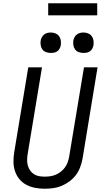

<svg xmlns="http://www.w3.org/2000/svg" viewBox="-20 -1147 640 1175"><path d="M253 8Q223 8 194.5 2.5Q166 -3 141.5 -16Q117 -29 99 -50.5Q81 -72 72 -99Q63 -126 62.5 -155.5Q62 -185 67 -215L153 -735H237L149 -203Q146 -185 146 -167.5Q146 -150 150.5 -133.5Q155 -117 164.5 -103.5Q174 -90 188 -81Q202 -72 219 -69Q236 -66 254 -66Q271 -66 288 -68.5Q305 -71 321.5 -78Q338 -85 352.5 -96.5Q367 -108 377.5 -122.5Q388 -137 394 -153.5Q400 -170 403 -187L494 -735H577L485 -175Q480 -149 470.5 -123.5Q461 -98 444.5 -76Q428 -54 405 -37Q382 -20 357 -9.5Q332 1 305.5 4.5Q279 8 253 8ZM491 -823Q476 -823 462 -828Q448 -833 439.5 -844.5Q431 -856 429 -870.5Q427 -885 429 -900Q431 -910 436.5 -920Q442 -930 451 -936.5Q460 -943 470 -945.5Q480 -948 491 -948Q506 -948 519.5 -942.5Q533 -937 541.5 -925.5Q550 -914 552 -899.5Q554 -885 552 -870Q550 -860 545 -850Q540 -840 531 -833.5Q522 -827 511.5 -825Q501 -823 491 -823ZM291 -823Q276 -823 262 -828Q248 -833 239.5 -844.5Q231 -856 229 -870.5Q227 -885 229 -900Q231 -910 236.5 -920Q242 -930 251 -936.5Q260 -943 270 -945.5Q280 -948 291 -948Q306 -948 319.5 -942.5Q333 -937 341.5 -925.5Q350 -914 352 -899.5Q354 -885 352 -870Q350 -860 345 -850Q340 -840 331 -833.5Q322 -827 311.5 -825Q301 -823 291 -823ZM275 -1053V-1127H575V-1053Z"/></svg>

Font: Zed Sans Extended
Style: Italic
Weight: 400
Width: 7
Italic angle: -9°
Designer: Belleve Invis
Foundry: Belleve Invis
Version: Version 1.0.0; ttfautohint (v1.8.4)